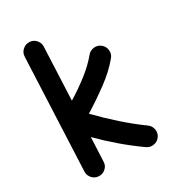

<svg xmlns="http://www.w3.org/2000/svg" viewBox="-186 -825 889 983"><g transform="rotate(-30 258.5 -333.0)"><path d="M467.3 31.2Q454.1 49.8 431.2 53.7Q408.2 57.6 389.6 44.4Q331.5 3.4 276.4 -43.7Q221.2 -90.8 171.4 -141.1L165 0.5Q164.6 23.4 147.5 38.8Q130.4 54.2 107.4 53.2Q84.5 52.2 69.1 35.2Q53.7 18.1 54.7 -4.4L84 -667Q85 -689.9 102.1 -705.3Q119.1 -720.7 141.6 -719.7Q164.6 -719.2 179.9 -702.1Q195.3 -685.1 194.3 -662.1L180.7 -351.1Q236.3 -384.8 289.1 -425.8Q341.8 -466.8 376.5 -509.3Q390.6 -526.9 414.1 -529.3Q437.5 -531.7 454.6 -517.1Q472.2 -502.9 474.6 -479.5Q477.1 -456.1 462.4 -439Q418.9 -385.7 352.5 -337.2Q286.1 -288.6 222.7 -249.5Q276.9 -193.4 336.4 -140.6Q396 -87.9 454.1 -45.9Q472.7 -32.7 476.6 -10Q480.5 12.7 467.3 31.2Z"/></g></svg>

Font: Mikhak-DS2-FD SemiBold
Style: Regular
Weight: 600
Designer: Amin Abedi
Version: Version 3.2